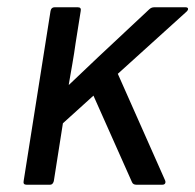

<svg xmlns="http://www.w3.org/2000/svg" viewBox="-20 -508 537 528"><path d="M53 0Q43 0 45 -10L119 -478Q121 -488 130 -488H194Q199 -488 201 -485.5Q203 -483 202 -478L188 -390Q184 -361 179 -332.5Q174 -304 169 -275H170Q190 -294 210 -313Q230 -332 250 -351L390 -482Q393 -485 396.5 -486.5Q400 -488 404 -488H490Q496 -488 497 -484.5Q498 -481 493 -476L304 -305L434 -12Q436 -7 434 -3.5Q432 0 426 0H355Q346 0 343 -7L237 -245L153 -169L128 -10Q127 -6 124.5 -3Q122 0 117 0Z"/></svg>

Font: Sofia Sans Hairline
Style: Italic
Weight: 1
Italic angle: -9°
Designer: Botio Nikoltchev, Ani Petrova
Foundry: lettersoup
Version: Version 4.102